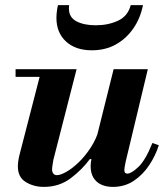

<svg xmlns="http://www.w3.org/2000/svg" viewBox="-20 -721 642 752"><path d="M152 11Q112 11 81 -8Q50 -27 50 -69Q50 -88 56 -113L143 -450H280L189 -95Q188 -88 186 -76.5Q184 -65 184 -57Q184 -47 189 -41Q194 -35 203 -35Q217 -35 240 -48Q263 -61 288.5 -85.5Q314 -110 336 -144Q358 -178 370 -220L339 -98H332Q302 -57 257 -23Q212 11 152 11ZM41 -420V-450H215V-420ZM422 11Q396 11 376.5 2Q357 -7 346 -25Q335 -43 335 -70Q335 -82 338 -97.5Q341 -113 351 -153L425 -450H559L472 -87Q469 -74 468 -65.5Q467 -57 467 -54Q467 -41 479 -41Q494 -41 521.5 -66.5Q549 -92 577 -161L602 -152Q589 -111 564 -73.5Q539 -36 503.5 -12.5Q468 11 422 11ZM339.5 -524Q276 -524 238.5 -558.5Q201 -593 201 -651Q201 -661.5 202.5 -674.7Q204 -687.8 207 -701H251Q250 -697.5 250 -694Q250 -690.5 250 -687Q250 -653 279.5 -637.5Q309 -622 355 -622Q404 -622 442.5 -640Q481 -658 492 -701H540Q530 -650 502.5 -610Q475 -570 434 -547Q393 -524 339.5 -524Z"/></svg>

Font: Libre Bodoni
Style: Italic
Weight: 400
Italic angle: -13°
Designer: Pablo Impallari, Rodrigo Fuenzalida
Foundry: Impallari Type
Version: Version 2.005;gftools[0.9.23]